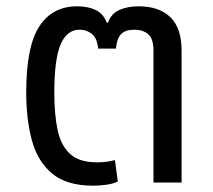

<svg xmlns="http://www.w3.org/2000/svg" viewBox="-20 -578 676 608"><path d="M275 10Q191 10 145 -28.5Q99 -67 81 -133.5Q63 -200 63 -285Q63 -431 104.5 -494.5Q146 -558 224 -558Q259 -558 283.5 -546Q308 -534 318 -506H322Q332 -535 358 -546.5Q384 -558 419 -558Q484 -558 519.5 -523.5Q555 -489 555 -418V0H466V-417Q466 -456 449 -470Q432 -484 406 -484Q377 -484 363.5 -470Q350 -456 347 -424H291Q287 -459 270 -471.5Q253 -484 232 -484Q192 -484 172 -437.5Q152 -391 152 -284Q152 -215 162.5 -166Q173 -117 202 -90.5Q231 -64 286 -64Q306 -64 319 -66Q332 -68 344 -71L353 -3Q338 4 317 7Q296 10 275 10Z"/></svg>

Font: Noto Sans Living
Style: Regular
Weight: 400
Designer: Monotype Design Team
Foundry: Monotype Imaging Inc.
Version: Version 2.013; ttfautohint (v1.8.4.7-5d5b)